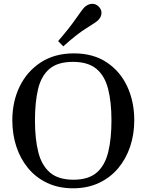

<svg xmlns="http://www.w3.org/2000/svg" viewBox="-20 -993 784 1027"><path d="M370.6 14.2Q293.5 14.2 233.2 -14.2Q172.9 -42.5 131.1 -92.5Q89.4 -142.6 67.6 -208.5Q45.9 -274.4 45.9 -349.6Q45.9 -449.7 85.4 -530.8Q125 -611.8 198.7 -659.7Q272.5 -707.5 375.5 -707.5Q478.5 -707.5 550.5 -659.7Q622.6 -611.8 660.4 -530.8Q698.2 -449.7 698.2 -349.6Q698.2 -274.4 676 -208.5Q653.8 -142.6 611.6 -92.5Q569.3 -42.5 508.5 -14.2Q447.8 14.2 370.6 14.2ZM372.6 -31.7Q453.6 -31.7 497.6 -70.1Q541.5 -108.4 558.8 -179.4Q576.2 -250.5 576.2 -348.6Q576.2 -446.8 558.3 -517.1Q540.5 -587.4 495.6 -624.8Q450.7 -662.1 370.1 -662.1Q289.1 -662.1 244.9 -624.8Q200.7 -587.4 183.8 -517.1Q167 -446.8 167 -348.6Q167 -250.5 184.8 -179.4Q202.6 -108.4 247.3 -70.1Q292 -31.7 372.6 -31.7ZM318.4 -745.1 291 -773.4Q351.1 -842.8 386.2 -893.6Q421.4 -944.3 432.6 -955.1Q440.4 -962.4 451.2 -967.5Q461.9 -972.7 474.1 -972.7Q493.7 -972.7 509.3 -956.5Q516.6 -948.7 519.8 -940.7Q522.9 -932.6 522.9 -924.3Q522.9 -912.6 517.6 -902.3Q512.2 -892.1 504.4 -884.3Q493.2 -873.5 443.1 -842.8Q393.1 -812 318.4 -745.1Z"/></svg>

Font: Gelasio
Style: Regular
Weight: 400
Designer: Eben Sorkin
Foundry: Eben Sorkin
Version: Version 1.008